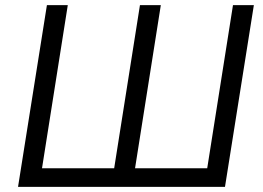

<svg xmlns="http://www.w3.org/2000/svg" viewBox="-20 -725 1021 745"><path d="M50 0 162 -705H243L143 -72H423L523 -705H604L504 -72H784L884 -705H965L853 0Z"/></svg>

Font: Nunito Sans 10pt SemiCondensed
Style: Italic
Weight: 400
Width: 4
Italic angle: -9°
Designer: Vernon Adams
Foundry: Vernon Adams
Version: Version 3.101;gftools[0.9.27]